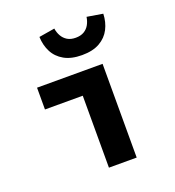

<svg xmlns="http://www.w3.org/2000/svg" viewBox="-135 -849 869 955"><g transform="rotate(-20 300.0 -371.5)"><path d="M278.5 0V-380.8H78.5V-496.1H425.4V0ZM345.1 -571.6Q288.3 -571.6 251.2 -592.7Q214.1 -613.7 195.8 -649.4Q177.5 -685 176 -729.2L259.7 -743.1Q262.8 -721.5 273.1 -703.3Q283.4 -685.1 301.1 -674.3Q318.8 -663.6 345.1 -663.6Q371.5 -663.6 389.5 -674.3Q407.5 -685.1 417.4 -703.3Q427.3 -721.5 430.4 -743.1L514.1 -729.2Q512.6 -685 494.3 -649.4Q476 -613.7 439.3 -592.7Q402.6 -571.6 345.1 -571.6Z"/></g></svg>

Font: Source Code Pro ExtraLight
Style: Regular
Weight: 200
Monospace: yes
Designer: Paul D. Hunt, Teo Tuominen
Foundry: Adobe
Version: Version 1.026;hotconv 1.1.0;makeotfexe 2.6.0